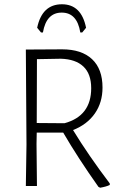

<svg xmlns="http://www.w3.org/2000/svg" viewBox="-20 -871 578 899"><path d="M172 -719 154 -741Q177 -851 270 -851Q361 -851 383 -741L365 -719H356Q341 -812 269 -812Q197 -812 181 -719ZM271 -640Q362 -640 411 -594Q460 -548 460 -461Q460 -391 424 -339.5Q388 -288 322 -262Q394 -144 494 -12V-5Q478 3 449 8L441 4Q346 -130 276 -250H152L151 -197L153 0H101L104 -194L101 -639ZM265 -596 153 -594 152 -295 282 -294Q407 -328 407 -458Q407 -525 370.5 -559.5Q334 -594 265 -596Z"/></svg>

Font: Alegreya Sans Light
Style: Regular
Weight: 300
Designer: Juan Pablo del Peral
Foundry: Huerta Tipografica
Version: Version 2.007